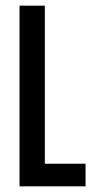

<svg xmlns="http://www.w3.org/2000/svg" viewBox="-20 -659 339 679"><path d="M138.5 0H49V-639H138.5ZM102.5 -80H282.5V0H102.5Z"/></svg>

Font: Anek Tamil Condensed Medium
Style: Regular
Weight: 500
Width: 3
Designer: Aadarsh Rajan (Tamil), Yesha Goshar (Latin)
Foundry: Ek Type
Version: Version 1.003